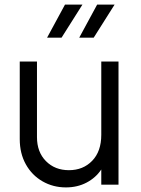

<svg xmlns="http://www.w3.org/2000/svg" viewBox="-20 -804 613 836"><path d="M267 12Q317 12 357 -9Q397 -30 421 -66V0H496V-536H421V-217Q421 -145 381.5 -104Q342 -63 280 -63Q219 -63 180 -102.5Q141 -142 141 -207V-536H66V-198Q66 -136 92.5 -88.5Q119 -41 165 -14.5Q211 12 267 12ZM185 -640H248L339 -784H263ZM325 -640H388L479 -784H403Z"/></svg>

Font: Plus Jakarta Sans
Style: Regular
Weight: 400
Designer: Gumpita Rahayu
Foundry: Tokotype
Version: Version 2.004; ttfautohint (v1.8.3)